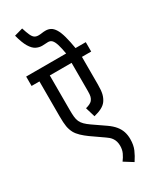

<svg xmlns="http://www.w3.org/2000/svg" viewBox="-268 -959 968 1205"><g transform="rotate(-30 216.0 -356.5)"><path d="M432 -554H365V-354Q365 -311 359 -286.5Q353 -262 339 -242Q326 -224 303 -212Q280 -200 247 -192L226 -262Q242 -266 254.5 -272Q267 -278 274 -286Q283 -297 286.5 -310.5Q290 -324 290 -349V-554H132V-304Q132 -275 134 -254.5Q136 -234 143 -218.5Q150 -203 164 -189Q178 -175 201 -159L288 -99Q318 -78 336 -56Q354 -34 362 -9.5Q370 15 370 44Q370 87 356.5 118.5Q343 150 321 183L257 143Q273 122 283.5 99.5Q294 77 294 49Q294 33 290 18Q286 3 275 -11.5Q264 -26 243 -40L154 -102Q129 -120 109 -139Q89 -158 78 -178Q66 -201 61.5 -227Q57 -253 57 -302V-554H0V-622H432ZM291 -615Q283 -663 274.5 -690.5Q266 -718 255 -729.5Q244 -741 227 -741Q217 -741 206 -740Q195 -739 184 -739Q162 -739 141 -749.5Q120 -760 101.5 -790.5Q83 -821 68 -879L129 -896Q140 -861 149 -841.5Q158 -822 169 -814.5Q180 -807 197 -807Q211 -807 222.5 -809Q234 -811 249 -811Q269 -811 285 -802.5Q301 -794 314.5 -772.5Q328 -751 338.5 -713Q349 -675 359 -615Z"/></g></svg>

Font: Noto Sans ExtraCondensed
Style: Regular
Weight: 400
Width: 2
Designer: Monotype Design Team
Foundry: Monotype Imaging Inc.
Version: Version 2.013